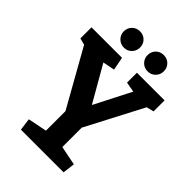

<svg xmlns="http://www.w3.org/2000/svg" viewBox="-252 -977 1085 1085"><g transform="rotate(45 290.5 -434.5)"><path d="M125 0 115 -73 229 -96V-252L38 -592L-2 -602V-691H242L257 -612L186 -598L310 -382L422 -601L361 -612V-691H582V-603L538 -592L360 -251V-96L475 -73L466 0ZM398 -739Q370 -739 351.5 -758Q333 -777 333 -804Q333 -832 351.5 -850.5Q370 -869 398 -869Q426 -869 444.5 -850.5Q463 -832 463 -804Q463 -777 444.5 -758Q426 -739 398 -739ZM208 -739Q181 -739 162 -758Q143 -777 143 -804Q143 -832 162 -850.5Q181 -869 208 -869Q236 -869 254.5 -850.5Q273 -832 273 -804Q273 -777 254.5 -758Q236 -739 208 -739Z"/></g></svg>

Font: Kreon
Style: Bold
Weight: 700
Designer: Julia Petretta
Foundry: Julia Petretta and Eli Heuer
Version: Version 2.002